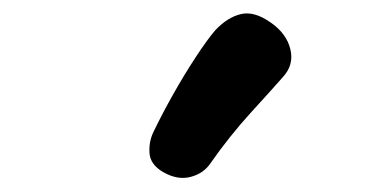

<svg xmlns="http://www.w3.org/2000/svg" viewBox="-20 -883 543 280"><path d="M287 -645Q277 -630 258 -625Q239 -620 218 -632Q199 -643 198 -660Q197 -677 204 -691Q216 -716 232 -744.5Q248 -773 265 -799Q282 -825 294 -839Q312 -858 331.5 -862.5Q351 -867 375 -850Q398 -834 403.5 -811Q409 -788 392 -770Q378 -754 346.5 -719.5Q315 -685 287 -645Z"/></svg>

Font: Playpen Sans SemiBold
Style: Regular
Weight: 600
Designer: Laura Meseguer, Veronika Burian, José Scaglione
Foundry: TypeTogether
Version: Version 1.001